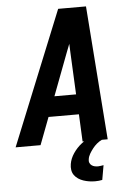

<svg xmlns="http://www.w3.org/2000/svg" viewBox="-71 -781 734 1051"><g transform="rotate(-5 295.5 -256.0)"><path d="M-9 0 289 -735H442L497 0H359L352 -150H185L128 0ZM227 -260H346L335 -490Q335 -502 334 -514.5Q333 -527 333 -539Q328 -527 323.5 -514.5Q319 -502 314 -490ZM409 223Q392 223 376 220.5Q360 218 345 213Q330 208 317 199.5Q304 191 295 178.5Q286 166 283.5 150Q281 134 284 117Q289 87 308 59Q327 31 353 10.5Q379 -10 409.5 -22.5Q440 -35 471 -39L465 0Q450 7 437 18Q424 29 413.5 42.5Q403 56 394.5 70.5Q386 85 384 101Q382 111 385.5 119.5Q389 128 396.5 133.5Q404 139 413 141Q422 143 432 143Q440 143 447 141.5Q454 140 462 139L448 219Q439 221 429 222Q419 223 409 223Z"/></g></svg>

Font: Iosevka SS04 XBd Ex Obl
Style: Regular
Weight: 800
Width: 7
Italic angle: -9°
Monospace: yes
Designer: Belleve Invis
Foundry: Belleve Invis
Version: Version 19.0.0; ttfautohint (v1.8.4)